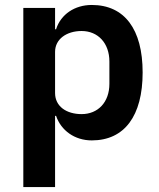

<svg xmlns="http://www.w3.org/2000/svg" viewBox="-20 -554 640 774"><path d="M74 200H202V-87H206C226 -28 281 12 350 12C482 12 555 -87 555 -262C555 -436 482 -534 350 -534C281 -534 225 -496 206 -436H202V-522H74ZM309 -94C248 -94 202 -125 202 -179V-345C202 -396 248 -429 309 -429C375 -429 421 -380 421 -306V-216C421 -142 375 -94 309 -94Z"/></svg>

Font: IBM Plex Thai Looped SemiBold
Style: Regular
Weight: 600
Designer: Mike Abbink, Paul van der Laan, Pieter van Rosmalen, Ben Mitchell, Mark Frömberg
Foundry: Bold Monday
Version: Version 1.0